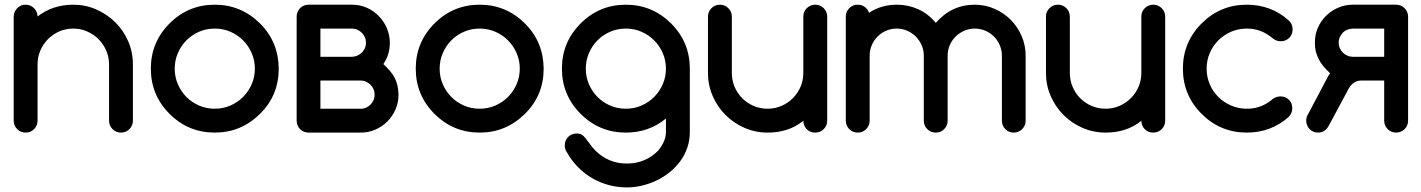

<svg xmlns="http://www.w3.org/2000/svg" viewBox="-20 -567 6075 821"><path d="M140.6 -496.6Q205.6 -546.9 293.5 -546.9Q344.7 -546.9 390.9 -526.9Q437 -506.8 472.2 -472.4Q507.3 -438 527.8 -391.4Q548.3 -344.7 548.3 -292V-51.3Q548.3 -29.8 533.4 -14.9Q518.6 0 497.6 0Q476.1 0 461.2 -14.9Q446.3 -29.8 446.3 -51.3V-292Q446.3 -323.2 434.1 -351.1Q421.9 -378.9 401.1 -399.7Q380.4 -420.4 352.5 -432.6Q324.7 -444.8 293.5 -444.8Q261.7 -444.8 234.1 -432.9Q206.5 -420.9 185.5 -399.9Q164.6 -378.9 152.6 -351.1Q140.6 -323.2 140.6 -292V-51.3Q140.6 -29.8 125.7 -14.9Q110.8 0 89.8 0Q68.4 0 53.5 -14.9Q38.6 -29.8 38.6 -51.3V-495.6Q38.6 -516.6 53.5 -531.7Q68.4 -546.9 89.8 -546.9Q110.8 -546.9 125.7 -531.7Q140.6 -516.6 140.6 -496.6Z M898.4 -444.8Q862.3 -444.8 831.1 -431.2Q799.8 -417.5 776.9 -394.3Q753.9 -371.1 740.5 -339.8Q727.1 -308.6 727.1 -273.4Q727.1 -238.3 740.5 -207Q753.9 -175.8 776.9 -152.6Q799.8 -129.4 831.1 -115.7Q862.3 -102.1 898.4 -102.1Q934.1 -102.1 965.3 -115.7Q996.6 -129.4 1019.8 -152.8Q1043 -176.3 1056.4 -207.3Q1069.8 -238.3 1069.8 -273.4Q1069.8 -308.6 1056.4 -339.6Q1043 -370.6 1019.8 -394Q996.6 -417.5 965.3 -431.2Q934.1 -444.8 898.4 -444.8ZM1171.9 -273.4Q1171.9 -159.2 1091.8 -80.1Q1010.7 0 898.4 0Q785.2 0 705.1 -80.1Q625 -160.2 625 -273.4Q625 -386.7 705.1 -466.8Q785.2 -546.9 898.4 -546.9Q1010.7 -546.9 1091.8 -466.8Q1131.8 -426.8 1151.6 -378.4Q1171.4 -330.1 1171.9 -273.4Z M1484.9 -546.9Q1518.6 -546.9 1547.9 -534.2Q1577.1 -521.5 1599.1 -499Q1621.1 -476.6 1633.8 -447.3Q1646.5 -418 1647 -384.8Q1647 -332.5 1619.1 -293Q1635.3 -278.3 1647.5 -263.7Q1660.2 -249 1668 -233.4Q1675.8 -217.8 1679.7 -200.2Q1683.6 -182.6 1684.1 -162.1Q1684.1 -128.9 1671.4 -99.6Q1658.7 -70.3 1636.7 -47.9Q1614.3 -25.4 1585 -12.7Q1555.7 0 1522 0H1299.3Q1288.6 0 1279.3 -3.9Q1270 -7.8 1263.2 -14.6Q1256.3 -21.5 1252.4 -31.2Q1248.5 -40.5 1248.5 -50.8V-496.1Q1248.5 -506.3 1252.4 -515.6Q1256.3 -525.4 1263.2 -532.2Q1270 -539.1 1279.3 -543Q1288.6 -546.9 1299.3 -546.9ZM1522 -102.1Q1534.2 -101.6 1544.9 -106.4Q1555.7 -111.3 1564.5 -119.6Q1572.3 -127.9 1577.1 -138.7Q1582 -149.4 1582 -162.1Q1582 -174.8 1577.1 -186Q1572.3 -197.3 1564 -205.1Q1555.7 -212.9 1544.9 -217.8Q1534.2 -222.7 1522 -222.7H1350.1V-102.1ZM1484.9 -324.2Q1497.1 -324.2 1507.8 -329.1Q1518.6 -334 1526.9 -341.8Q1535.2 -349.6 1540 -360.4Q1544.9 -371.1 1544.9 -384.8Q1544.9 -397.5 1540 -408.2Q1535.2 -418.9 1527.3 -426.8Q1519.5 -434.6 1507.8 -439.9Q1497.1 -444.8 1484.9 -444.8H1350.1V-324.2Z M2031.2 -444.8Q1995.1 -444.8 1963.9 -431.2Q1932.6 -417.5 1909.7 -394.3Q1886.7 -371.1 1873.3 -339.8Q1859.9 -308.6 1859.9 -273.4Q1859.9 -238.3 1873.3 -207Q1886.7 -175.8 1909.7 -152.6Q1932.6 -129.4 1963.9 -115.7Q1995.1 -102.1 2031.2 -102.1Q2066.9 -102.1 2098.1 -115.7Q2129.4 -129.4 2152.6 -152.8Q2175.8 -176.3 2189.2 -207.3Q2202.6 -238.3 2202.6 -273.4Q2202.6 -308.6 2189.2 -339.6Q2175.8 -370.6 2152.6 -394Q2129.4 -417.5 2098.1 -431.2Q2066.9 -444.8 2031.2 -444.8ZM2304.7 -273.4Q2304.7 -159.2 2224.6 -80.1Q2143.6 0 2031.2 0Q1918 0 1837.9 -80.1Q1757.8 -160.2 1757.8 -273.4Q1757.8 -386.7 1837.9 -466.8Q1918 -546.9 2031.2 -546.9Q2143.6 -546.9 2224.6 -466.8Q2264.6 -426.8 2284.4 -378.4Q2304.2 -330.1 2304.7 -273.4Z M2827.6 -60.1Q2754.4 0 2656.2 0Q2543 0 2462.9 -80.1Q2382.8 -160.2 2382.8 -273.4Q2382.8 -386.7 2462.9 -466.8Q2543 -546.9 2656.2 -546.9Q2768.6 -546.9 2849.6 -466.8Q2929.7 -386.7 2929.7 -273.4V-2Q2929.7 33.2 2918.9 64.5Q2908.2 95.7 2889.2 121.8Q2870.1 147.9 2844.2 168.9Q2818.4 189.9 2788.3 204.3Q2758.3 218.8 2725.6 226.6Q2692.9 234.4 2660.2 234.4Q2621.1 234.4 2583.5 224.4Q2545.9 214.4 2512.2 194.8Q2478.5 175.3 2450.4 146.5Q2422.4 117.7 2402.8 82Q2395 70.8 2395 54.7Q2395 32.7 2409.7 18.3Q2424.3 3.9 2446.3 3.9Q2460.9 3.9 2470.5 10.7Q2480 17.6 2496.6 41Q2513.2 64.5 2525.9 76.7Q2581.5 132.3 2660.2 132.3Q2739.3 132.3 2793.9 77.6Q2827.6 36.6 2827.6 -2ZM2656.2 -444.8Q2620.1 -444.8 2588.9 -431.2Q2557.6 -417.5 2534.7 -394.3Q2511.7 -371.1 2498.3 -339.8Q2484.9 -308.6 2484.9 -273.4Q2484.9 -238.3 2498.3 -207Q2511.7 -175.8 2534.7 -152.6Q2557.6 -129.4 2588.9 -115.7Q2620.1 -102.1 2656.2 -102.1Q2691.9 -102.1 2723.1 -115.7Q2754.4 -129.4 2777.6 -152.8Q2800.8 -176.3 2814.2 -207.3Q2827.6 -238.3 2827.6 -273.4Q2827.6 -308.6 2814.2 -339.6Q2800.8 -370.6 2777.6 -394Q2754.4 -417.5 2723.1 -431.2Q2691.9 -444.8 2656.2 -444.8Z M3465.8 0Q3443.8 0 3429.7 -14.6Q3415.5 -29.3 3415 -50.3Q3381.3 -23.9 3343.8 -12Q3306.2 0 3262.2 0Q3210 0 3163.6 -20.3Q3117.2 -40.5 3082.5 -75.2Q3047.9 -109.9 3027.6 -156.2Q3007.3 -202.6 3007.3 -254.9V-496.1Q3007.3 -517.1 3022.2 -532Q3037.1 -546.9 3058.6 -546.9Q3079.6 -546.9 3094.5 -532Q3109.4 -517.1 3109.4 -496.1V-254.9Q3109.4 -223.1 3121.3 -195.3Q3133.3 -167.5 3154.1 -146.7Q3174.8 -126 3202.6 -114Q3230.5 -102.1 3262.2 -102.1Q3293.5 -102.1 3321.3 -114Q3349.1 -126 3370.1 -147Q3391.1 -168 3403.1 -195.6Q3415 -223.1 3415 -254.9V-496.1Q3415 -517.1 3429.9 -532Q3444.8 -546.9 3466.3 -546.9Q3487.3 -546.9 3502.2 -532Q3517.1 -517.1 3517.1 -496.1V-50.8Q3517.1 -29.8 3502.2 -14.9Q3487.3 0 3465.8 0Z M4365.7 -51.3Q4365.7 -29.8 4350.8 -14.9Q4335.9 0 4314.9 0Q4293.5 0 4278.8 -14.9Q4264.2 -29.8 4264.2 -51.3V-329.1Q4264.2 -352.5 4255.1 -373.5Q4246.1 -394.5 4230.5 -410.4Q4214.8 -426.3 4193.6 -435.5Q4172.4 -444.8 4147.9 -444.8Q4124 -444.8 4103 -435.5Q4082 -426.3 4066.2 -410.6Q4050.3 -395 4041.3 -374Q4032.2 -353 4032.2 -329.1V-51.3Q4032.2 -29.8 4017.3 -14.9Q4002.4 0 3981.4 0Q3960 0 3945.1 -14.9Q3930.2 -29.8 3930.2 -51.3V-329.1Q3930.2 -353 3920.9 -374Q3911.6 -395 3896 -410.6Q3880.4 -426.3 3859.4 -435.5Q3838.4 -444.8 3814.5 -444.8Q3790.5 -444.8 3769.5 -435.8Q3748.5 -426.8 3732.7 -410.9Q3716.8 -395 3707.8 -374Q3698.7 -353 3698.7 -329.1V-51.3Q3698.7 -29.8 3683.8 -14.9Q3668.9 0 3647.9 0Q3626.5 0 3611.6 -14.9Q3596.7 -29.8 3596.7 -51.3V-496.1Q3596.7 -517.1 3611.6 -532Q3626.5 -546.9 3647.5 -546.9Q3664.6 -546.9 3677.7 -537.4Q3690.9 -527.8 3695.8 -512.2Q3748 -546.9 3814.5 -546.9Q3863.3 -546.9 3906.2 -527.6Q3949.2 -508.3 3981.4 -469.2Q4049.3 -546.9 4147.9 -546.9Q4192.4 -546.9 4232.2 -529.5Q4272 -512.2 4301.5 -482.7Q4331.1 -453.1 4348.4 -413.3Q4365.7 -373.5 4365.7 -329.1Z M4911.1 0Q4889.2 0 4875 -14.6Q4860.8 -29.3 4860.4 -50.3Q4826.7 -23.9 4789.1 -12Q4751.5 0 4707.5 0Q4655.3 0 4608.9 -20.3Q4562.5 -40.5 4527.8 -75.2Q4493.2 -109.9 4472.9 -156.2Q4452.6 -202.6 4452.6 -254.9V-496.1Q4452.6 -517.1 4467.5 -532Q4482.4 -546.9 4503.9 -546.9Q4524.9 -546.9 4539.8 -532Q4554.7 -517.1 4554.7 -496.1V-254.9Q4554.7 -223.1 4566.7 -195.3Q4578.6 -167.5 4599.4 -146.7Q4620.1 -126 4647.9 -114Q4675.8 -102.1 4707.5 -102.1Q4738.8 -102.1 4766.6 -114Q4794.4 -126 4815.4 -147Q4836.4 -168 4848.4 -195.6Q4860.4 -223.1 4860.4 -254.9V-496.1Q4860.4 -517.1 4875.2 -532Q4890.1 -546.9 4911.6 -546.9Q4932.6 -546.9 4947.5 -532Q4962.4 -517.1 4962.4 -496.1V-50.8Q4962.4 -29.8 4947.5 -14.9Q4932.6 0 4911.1 0Z M5455.1 -154.8Q5477.1 -154.8 5491.5 -140.4Q5505.9 -126 5505.9 -104Q5505.9 -82.5 5489.7 -66.4Q5414.1 0 5311.5 0Q5198.2 0 5118.2 -80.1Q5038.1 -160.2 5038.1 -273.4Q5038.1 -386.7 5118.2 -466.8Q5198.2 -546.9 5311.5 -546.9Q5414.6 -546.9 5489.7 -480.5Q5507.3 -464.8 5507.3 -441.9Q5507.3 -419.9 5492.9 -405.3Q5478.5 -390.6 5456.5 -390.6Q5438 -390.6 5423.3 -402.3Q5398.4 -423.3 5371.1 -434.1Q5343.8 -444.8 5311.5 -444.8Q5275.9 -444.8 5244.6 -431.4Q5213.4 -418 5189.9 -394.8Q5166.5 -371.6 5153.1 -340.3Q5139.6 -309.1 5139.6 -273.4Q5139.6 -237.8 5153.1 -206.5Q5166.5 -175.3 5189.9 -152.1Q5213.4 -128.9 5244.6 -115.5Q5275.9 -102.1 5311.5 -102.1Q5343.8 -102.1 5371.1 -112.5Q5398.4 -123 5422.9 -144Q5436.5 -154.3 5455.1 -154.8Z M5949.7 -546.9Q5960.4 -546.9 5969.7 -543Q5979 -539.1 5985.8 -532.2Q5993.2 -525.4 5997.1 -515.6Q6001 -506.3 6001 -496.1V-50.8Q6001 -40.5 5997.1 -31.2Q5993.2 -21.5 5985.8 -14.6Q5979 -7.8 5969.7 -3.9Q5960.4 0 5949.7 0Q5939.5 0 5930.2 -3.9Q5920.9 -7.8 5914.1 -14.6Q5907.2 -21.5 5902.8 -31.2Q5898.9 -40.5 5898.9 -50.8V-222.7H5801.8Q5767.1 -222.7 5747.6 -189L5662.6 -30.8Q5646.5 0 5616.2 0Q5605.5 0 5596.2 -3.9Q5586.9 -7.8 5580.1 -14.6Q5573.2 -21.5 5569.3 -31.2Q5565.4 -40.5 5565.4 -50.8Q5565.4 -65.9 5572.8 -77.6L5657.2 -237.3Q5661.6 -246.1 5667.5 -253.9Q5651.4 -268.6 5639.2 -283.2Q5627 -297.9 5619.1 -313.5Q5611.3 -329.1 5606.4 -346.7Q5602.5 -364.3 5602.5 -384.8Q5602.5 -418.9 5615.2 -448.2Q5627.9 -477.5 5650.4 -499.5Q5672.9 -521.5 5702.1 -534.2Q5731.4 -546.9 5764.6 -546.9ZM5898.9 -324.2V-444.8H5764.6Q5751.5 -444.3 5740.2 -439.5Q5728.5 -434.6 5720.7 -425.8Q5712.9 -417 5708.5 -406.7Q5704.1 -396 5704.1 -384.8Q5704.1 -372.1 5709 -361.3Q5713.9 -350.6 5721.7 -342.3Q5730.5 -334 5741.2 -329.1Q5752 -324.2 5764.6 -324.2Z"/></svg>

Font: Comfortaa
Style: Bold
Weight: 700
Designer: Johan Aakerlund
Foundry: Johan Aakerlund
Version: Version 2.001; ttfautohint (v1.4.1)